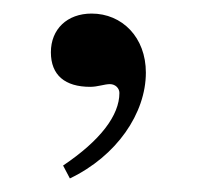

<svg xmlns="http://www.w3.org/2000/svg" viewBox="-20 -122 290 283"><path d="M83 141C152 108 195 45 195 -15C195 -67 160 -102 115 -102C79 -102 55 -79 55 -45C55 -11 76 6 113 6C124 6 134 2 142 2C150 2 156 8 156 15C156 48 128 85 73 122Z"/></svg>

Font: XITS Math
Style: Regular
Weight: 400
Designer: MicroPress Inc., with final additions and corrections provided by Coen Hoffman, Elsevier (retired)
Version: Version 1.302